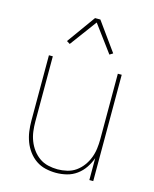

<svg xmlns="http://www.w3.org/2000/svg" viewBox="-114 -822 727 907"><g transform="rotate(15 250.0 -369.0)"><path d="M247 8Q221 8 195.5 2Q170 -4 149 -18.5Q128 -33 112.5 -54Q97 -75 88 -99Q79 -123 75.5 -148.5Q72 -174 72 -200V-520H91V-200Q91 -177 94 -153.5Q97 -130 105.5 -108Q114 -86 128 -67Q142 -48 161 -34.5Q180 -21 203.5 -15.5Q227 -10 250 -10Q273 -10 296.5 -15.5Q320 -21 339 -34.5Q358 -48 372 -67Q386 -86 394.5 -108Q403 -130 406 -153.5Q409 -177 409 -200V-520H428V0H409V-107Q400 -82 385 -59.5Q370 -37 348 -21Q326 -5 300 1.5Q274 8 247 8ZM153 -597 137 -607 237 -746H263L363 -607L347 -597L250 -728Z"/></g></svg>

Font: Iosevka Term Curly Thin
Style: Regular
Weight: 100
Designer: Belleve Invis
Foundry: Belleve Invis
Version: Version 32.3.0